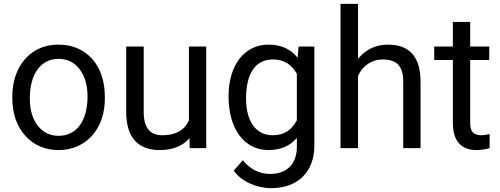

<svg xmlns="http://www.w3.org/2000/svg" viewBox="-20 -770 2600 998"><path d="M44 -263C44 -181 66 -115 111 -65C156 -15 214 10 285 10C332 10 374 -2 411 -25C484 -71 525 -155 525 -258V-265C525 -348 503 -414 459 -464C414 -513 356 -538 284 -538C237 -538 196 -527 160 -505C87 -460 44 -373 44 -269ZM135 -258C135 -390 195 -464 284 -464C330 -464 367 -446 394 -410C421 -374 435 -327 435 -269C435 -140 377 -64 285 -64C240 -64 203 -82 176 -117C149 -152 135 -199 135 -258Z M636 -185C637 -56 697 10 810 10C878 10 930 -11 965 -52L966 0H1052V-528H962V-144C939 -93 893 -67 824 -67C759 -67 727 -107 727 -187V-528H636Z M1168 -269C1168 -97 1252 10 1375 10C1438 10 1487 -11 1523 -53V-7C1523 82 1472 134 1384 134C1328 134 1281 110 1242 63L1195 117C1234 173 1314 208 1390 208C1527 208 1614 124 1614 -13V-528H1532L1527 -470C1491 -515 1441 -538 1376 -538C1251 -538 1168 -433 1168 -269ZM1399 -461C1454 -461 1496 -436 1523 -386V-145C1496 -93 1455 -67 1398 -67C1310 -67 1259 -139 1259 -258C1259 -393 1311 -461 1399 -461Z M1750 -750V0H1841V-376C1865 -428 1911 -461 1970 -461C2042 -461 2075 -426 2076 -350V0H2166V-349C2165 -475 2108 -538 1997 -538C1933 -538 1881 -513 1841 -464V-750Z M2237 -458H2334V-131C2334 -40 2375 10 2456 10C2478 10 2501 7 2525 0V-73C2507 -69 2493 -67 2482 -67C2439 -67 2424 -88 2424 -131V-458H2523V-528H2424V-656H2334V-528H2237Z"/></svg>

Font: Noto Sans KR Regular
Style: Regular
Weight: 400
Designer: Ryoko NISHIZUKA  (kana & ideographs); Paul D. Hunt (Latin, Greek & Cyrillic); Wenlong ZHANG  (bopomofo); Sandoll Communi
Foundry: Adobe Systems Incorporated
Version: Version 1.004;PS 1.004;hotconv 1.0.82;makeotf.lib2.5.63406